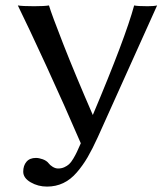

<svg xmlns="http://www.w3.org/2000/svg" viewBox="-20 -668 620 710"><path d="M341.8 -161.1Q321.8 -117.2 304.2 -86.9Q286.6 -56.6 263.9 -30.3Q241.2 -3.9 213.9 9Q186.5 22 153.8 22Q120.6 22 93.3 6.1Q65.9 -9.8 65.9 -33.2Q65.9 -55.7 77.9 -69.8Q89.8 -84 112.8 -84Q124.5 -84 138.4 -78.9Q152.3 -73.7 159.2 -64.9Q165 -57.1 175 -51Q185.1 -44.9 194.8 -44.9Q207.5 -44.9 217.8 -49.6Q228 -54.2 235.4 -60.8Q242.7 -67.4 251 -81.3Q259.3 -95.2 264.4 -106.2Q269.5 -117.2 278.8 -138.2Q220.2 -274.4 151.4 -424.1Q82.5 -573.7 45.9 -647.9Q63 -645 106 -645Q144 -645 161.1 -647.9Q170.4 -616.2 214.1 -504.6Q257.8 -393.1 323.2 -242.7Q443.8 -528.3 476.1 -647.9Q488.3 -645 525.9 -645Q548.8 -645 561 -647.9Z"/></svg>

Font: Linux Biolinum
Style: Regular
Weight: 400
Designer: Philipp H. Poll
Foundry: Philipp H. Poll
Version: Version 0.6.4